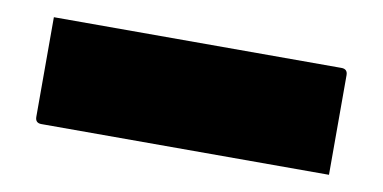

<svg xmlns="http://www.w3.org/2000/svg" viewBox="-35 -45 670 336"><g transform="rotate(10 300.0 123.0)"><path d="M39 29H550Q561 29 561 40V217H50Q39 217 39 206Z"/></g></svg>

Font: Recursive Sn Lnr St Blk
Style: Regular
Weight: 900
Version: Version 1.079;hotconv 1.0.112;makeotfexe 2.5.65598; ttfautoh